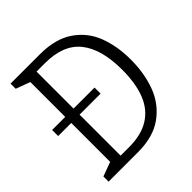

<svg xmlns="http://www.w3.org/2000/svg" viewBox="-196 -871 1011 1011"><g transform="rotate(-45 310.0 -365.0)"><path d="M20 -402.5H336V-357.5H20ZM38 -38.5 129 -72 117.5 -45V-685L129 -658L38 -691.5V-730H256.5Q372 -730 443.2 -681Q514.5 -632 545 -551.8Q575.5 -471.5 575.5 -371.5Q575.5 -270.5 544.8 -187.2Q514 -104 443 -52Q372 0 256.5 0H38ZM159 -52H242.5Q334 -52 392.5 -88.8Q451 -125.5 478.2 -195.2Q505.5 -265 505.5 -366.5Q505.5 -520 442.2 -599Q379 -678 242.5 -678H159L179.5 -691.5V-38.5Z"/></g></svg>

Font: Monaspace Xenon Var ExtraLight
Style: Regular
Weight: 200
Designer: Riley Cran and the Lettermatic Team
Version: Version 1.200 (Monaspace Xenon Var)